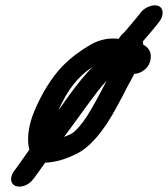

<svg xmlns="http://www.w3.org/2000/svg" viewBox="-20 -644 631 721"><path d="M379.9 -339.5C357.5 -296.2 330.1 -244.9 306.6 -207.4C287.6 -178.1 261.5 -148.1 247.8 -141.6C237.1 -136.5 229.5 -133 220.5 -129.8C228.7 -140.7 239.2 -154.9 248.4 -167.5C277.5 -207.2 345.9 -304.1 373.6 -333.1C375.5 -335.1 376.4 -335.9 379.9 -339.5ZM425.8 -498.2C392.8 -501.9 358.4 -497.5 321.9 -477.3C284.8 -455.8 247.2 -428.8 215.1 -396C172.1 -352 134.5 -288 108.3 -225.2C86.9 -173.6 79.7 -120.2 90.2 -82.1C73.6 -59 44.6 -17.1 41.7 -13.3L33.8 -3C14.3 23.1 20.4 46.8 37.5 54C53.8 60.9 84.7 55.7 104.6 29L112.4 18.9C119.1 9.7 129.1 -4.3 149.9 -33.5C153.9 -33.4 157.2 -33.4 163.7 -34.2C199 -37.6 230.7 -48.5 263.1 -64.3C316 -88.7 355.3 -140.7 384.1 -184.1C410.6 -224.9 437.4 -277.6 458.7 -319C468.4 -336.7 476.2 -350.6 483.9 -366.2C491.3 -366.7 499.4 -368.7 507.1 -372.3C547.8 -391.5 547.2 -427.9 545.8 -439.2C543.2 -458.9 530.5 -469.3 517.4 -477C517.5 -481 517.5 -484.6 517.1 -489.4C532.9 -507.5 550.8 -528 562.9 -543.3L577.9 -562.2C586.5 -573 590.8 -585.6 590.7 -595.8C590.5 -638.2 532.6 -627.6 509 -597.7L494.1 -578.9C485.1 -567.9 472.7 -552.9 459.1 -537L445.1 -520.9C439.5 -516.4 432.3 -509.7 425.8 -498.2ZM327.3 -392.6C299.6 -363.3 272.2 -331.5 238.7 -285C223.3 -262.9 211.6 -246.3 198.8 -228.3C233 -306.8 273.1 -357 327.3 -392.6Z"/></svg>

Font: Just Breathe
Style: BdObl7
Weight: 400
Foundry: Cannot Into Space Fonts
Version: Version 0.72